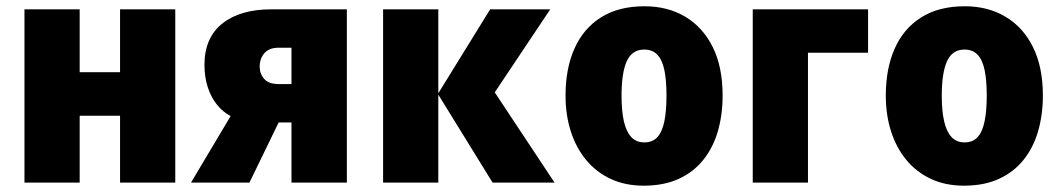

<svg xmlns="http://www.w3.org/2000/svg" viewBox="-20 -583 3388 613"><path d="M234.4 -553.2V-352.5H363.3V-553.2H539.6V0H363.3V-213.4H234.4V0H58.1V-553.2Z M776.4 0H589.8L716.3 -212.4Q691.4 -225.6 672.9 -248.5Q654.3 -271.5 643.6 -303.7Q632.8 -335.9 632.8 -376Q632.8 -462.4 689.7 -507.8Q746.6 -553.2 846.2 -553.2H1087.4V0H910.6V-191.9H869.6ZM809.1 -370.1Q809.1 -347.2 823.7 -330.8Q838.4 -314.5 871.1 -314.5H910.6V-430.7H870.1Q839.4 -430.7 824.2 -413.3Q809.1 -396 809.1 -370.1Z M1544.9 -553.2H1736.8L1559.6 -288.1L1750.5 0H1552.7L1379.4 -280.8V0H1203.1V-553.2H1379.4V-285.2Z M2287.1 -277.8Q2287.1 -216.8 2272 -164.3Q2256.8 -111.8 2225.6 -72.8Q2194.3 -33.7 2147 -12Q2099.6 9.8 2035.6 9.8Q1976.1 9.8 1929.9 -11.7Q1883.8 -33.2 1851.6 -72Q1819.3 -110.8 1802.5 -163.3Q1785.6 -215.8 1785.6 -277.8Q1785.6 -363.8 1814 -427.7Q1842.3 -491.7 1898.4 -527.3Q1954.6 -563 2038.1 -563Q2111.3 -563 2167.5 -529.8Q2223.6 -496.6 2255.4 -433.1Q2287.1 -369.6 2287.1 -277.8ZM1964.4 -276.9Q1964.4 -228.5 1971.9 -195.6Q1979.5 -162.6 1995.4 -145.5Q2011.2 -128.4 2037.1 -128.4Q2063.5 -128.4 2078.9 -145.3Q2094.2 -162.1 2101.1 -195.6Q2107.9 -229 2107.9 -277.8Q2107.9 -327.1 2101.1 -359.6Q2094.2 -392.1 2078.6 -408.4Q2063 -424.8 2036.6 -424.8Q1998.5 -424.8 1981.4 -388.2Q1964.4 -351.6 1964.4 -276.9Z M2751.5 -553.2V-414.6H2559.6V0H2383.3V-553.2Z M3309.6 -277.8Q3309.6 -216.8 3294.4 -164.3Q3279.3 -111.8 3248 -72.8Q3216.8 -33.7 3169.4 -12Q3122.1 9.8 3058.1 9.8Q2998.5 9.8 2952.4 -11.7Q2906.2 -33.2 2874 -72Q2841.8 -110.8 2825 -163.3Q2808.1 -215.8 2808.1 -277.8Q2808.1 -363.8 2836.4 -427.7Q2864.7 -491.7 2920.9 -527.3Q2977.1 -563 3060.5 -563Q3133.8 -563 3189.9 -529.8Q3246.1 -496.6 3277.8 -433.1Q3309.6 -369.6 3309.6 -277.8ZM2986.8 -276.9Q2986.8 -228.5 2994.4 -195.6Q3002 -162.6 3017.8 -145.5Q3033.7 -128.4 3059.6 -128.4Q3085.9 -128.4 3101.3 -145.3Q3116.7 -162.1 3123.5 -195.6Q3130.4 -229 3130.4 -277.8Q3130.4 -327.1 3123.5 -359.6Q3116.7 -392.1 3101.1 -408.4Q3085.4 -424.8 3059.1 -424.8Q3021 -424.8 3003.9 -388.2Q2986.8 -351.6 2986.8 -276.9Z"/></svg>

Font: Open Sans SemiCondensed ExtraBold
Style: Regular
Weight: 800
Width: 4
Designer: Monotype Design Team
Foundry: Monotype Imaging Inc.
Version: Version 3.000